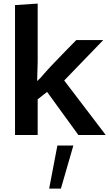

<svg xmlns="http://www.w3.org/2000/svg" viewBox="-20 -763 618 1085"><path d="M257.8 302.7 304.2 59.6H394.5L324.2 302.7ZM64.9 0V-734.4L192.9 -742.7V-413.1L189.9 -304.7Q190.4 -305.2 200 -314.5Q209.5 -323.7 210.4 -324.7Q237.3 -356.4 268.8 -390.1Q300.3 -423.8 348.4 -472.7Q396.5 -521.5 411.1 -536.6H563.5L342.8 -308.1L577.6 0H422.9L246.1 -243.7L192.9 -201.7V0Z"/></svg>

Font: Oxygen
Style: Bold
Weight: 700
Designer: vernon adams
Foundry: Vernon Adams
Version: Version 0.2.3 webfont; ttfautohint (v0.93.3-1d66) -l 8 -r 50